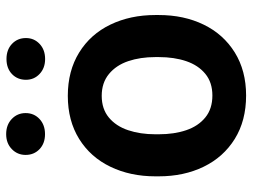

<svg xmlns="http://www.w3.org/2000/svg" viewBox="-114 -662 787 598"><g transform="rotate(-90 279.0 -363.5)"><path d="M159.7 -737.3Q188.7 -737.3 207 -719.8Q225.3 -702.3 225.3 -676.7Q225.3 -650.7 207 -633.5Q188.7 -616.3 159.7 -616.3Q130.7 -616.3 112.8 -633.5Q95 -650.7 95 -676.7Q95 -702.3 113.2 -719.8Q131.3 -737.3 159.7 -737.3ZM393.7 -736.3Q422.7 -736.3 440.8 -719.2Q459 -702 459 -675.7Q459 -650.3 440.8 -633.2Q422.7 -616 393.7 -616Q365.3 -616 347.2 -633.2Q329 -650.3 329 -675.7Q329 -702 346.8 -719.2Q364.7 -736.3 393.7 -736.3ZM279 -545.3Q356.7 -545.3 413.8 -510Q471 -474.7 500.8 -412.7Q530.7 -350.7 530.7 -272.7V-262Q530.7 -183.7 500.8 -122.2Q471 -60.7 414.2 -25.3Q357.3 10 280 10Q201.7 10 144.8 -25.3Q88 -60.7 58.2 -122.2Q28.3 -183.7 28.3 -262V-272.7Q28.3 -350.7 58.2 -412.7Q88 -474.7 144.8 -510Q201.7 -545.3 279 -545.3ZM280 -95Q320.7 -95 347.5 -117Q374.3 -139 387 -176.5Q399.7 -214 399.7 -262V-272.7Q399.7 -319.7 387 -357.2Q374.3 -394.7 347 -417.2Q319.7 -439.7 279 -439.7Q238.3 -439.7 211.5 -417.5Q184.7 -395.3 172 -357.5Q159.3 -319.7 159.3 -272.7V-262Q159.3 -214 172 -176.5Q184.7 -139 211.7 -117Q238.7 -95 280 -95Z"/></g></svg>

Font: FreesentationVF
Style: Regular
Weight: 400
Designer: glyphs from Roboto by Christian Robertson / Hangul glyphs from Noto Sans CJK(Source Han Sans) by Jang Soo-young and Kang
Foundry: PT&
Version: Version 2.001;Glyphs 3.3.1 (3343)